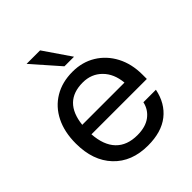

<svg xmlns="http://www.w3.org/2000/svg" viewBox="-199 -820 950 950"><g transform="rotate(-45 276.5 -344.5)"><path d="M146 -700.5H240.5L337 -559.5H270ZM39.5 -249.5Q39.5 -330 69 -389Q98.5 -448 152.5 -480.2Q206.5 -512.5 279 -512.5Q347.5 -512.5 400.5 -480Q453.5 -447.5 483.8 -390Q514 -332.5 514 -257.5V-227H126.5Q132 -146.5 172.2 -104.8Q212.5 -63 284.5 -63Q342 -63 376.5 -88.8Q411 -114.5 420.5 -157.5H508Q492 -78 436 -33.8Q380 10.5 285.5 10.5Q172 10.5 105.8 -59.5Q39.5 -129.5 39.5 -249.5ZM277 -439Q143.5 -439 127.5 -292.5H423Q417 -359.5 377.2 -399.2Q337.5 -439 277 -439Z"/></g></svg>

Font: Overused Grotesk
Style: Regular
Weight: 450
Version: Version 0.004